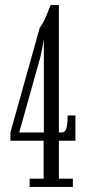

<svg xmlns="http://www.w3.org/2000/svg" viewBox="-20 -735 346 755"><path d="M96.5 0V-32.5H151.5V-181.5H21V-214L136 -625Q150 -644.5 160 -668Q170 -691.5 179 -715H211.5V-214H222Q236.5 -214 241.2 -231Q246 -248 246 -281H276.5V-181.5H211.5V-32.5H266.5V0ZM152.5 -578 139.5 -513.5 55.5 -214H152.5Z"/></svg>

Font: Imbue 10pt Light
Style: Regular
Weight: 300
Designer: Tyler Finck
Foundry: Etcetera Type Company
Version: Version 1.102; ttfautohint (v1.8.3)